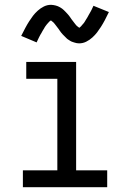

<svg xmlns="http://www.w3.org/2000/svg" viewBox="-20 -777 540 797"><path d="M75 0V-70H218V-450H89V-520H296V-70H425V0ZM308 -597Q303 -597 298 -598Q293 -599 288.5 -600.5Q284 -602 279.5 -603.5Q275 -605 270.5 -608Q266 -611 262 -613.5Q258 -616 255 -619.5Q252 -623 248 -626.5Q244 -630 240.5 -634Q237 -638 234 -641.5Q231 -645 228.5 -649Q226 -653 223 -657Q220 -661 216.5 -665.5Q213 -670 210 -674Q207 -678 204 -681.5Q201 -685 196 -688.5Q191 -692 191 -694H193Q193 -693 189.5 -691Q186 -689 183.5 -686Q181 -683 178.5 -680.5Q176 -678 174.5 -676Q173 -674 171.5 -672Q170 -670 168.5 -668Q167 -666 165.5 -663.5Q164 -661 162.5 -658Q161 -655 159 -652.5Q157 -650 155.5 -646.5Q154 -643 152 -640Q150 -637 148 -633.5Q146 -630 144 -626Q142 -622 140 -618Q138 -614 136 -609.5Q134 -605 132 -601L68 -628Q77 -646 85 -661Q93 -676 101 -688.5Q109 -701 117 -711.5Q125 -722 136.5 -732.5Q148 -743 162 -750Q176 -757 192 -757Q197 -757 202 -756Q207 -755 211.5 -754Q216 -753 220.5 -751Q225 -749 229.5 -746.5Q234 -744 238 -741Q242 -738 245 -735Q248 -732 252 -728Q256 -724 259.5 -720Q263 -716 266 -712.5Q269 -709 271.5 -705Q274 -701 277 -697Q280 -693 283.5 -688.5Q287 -684 290 -680Q293 -676 296 -672.5Q299 -669 304 -665.5Q309 -662 309 -661H307L311 -663Q314 -665 316.5 -668Q319 -671 321.5 -674Q324 -677 325.5 -678.5Q327 -680 328.5 -682Q330 -684 331.5 -686.5Q333 -689 334.5 -691.5Q336 -694 337.5 -696.5Q339 -699 341 -702Q343 -705 344.5 -708Q346 -711 348 -714.5Q350 -718 352 -721.5Q354 -725 356 -728.5Q358 -732 360 -736Q362 -740 364 -744.5Q366 -749 368 -753L432 -727Q423 -708 415 -693Q407 -678 399 -665.5Q391 -653 383 -642.5Q375 -632 363.5 -621.5Q352 -611 338 -604Q324 -597 308 -597Z"/></svg>

Font: Iosevka
Style: Regular
Weight: 400
Monospace: yes
Designer: Belleve Invis
Foundry: Belleve Invis
Version: Version 33.2.3; ttfautohint (v1.8.4)